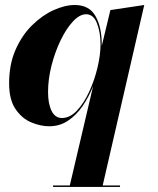

<svg xmlns="http://www.w3.org/2000/svg" viewBox="-20 -490 626 760"><path d="M382.8 -314Q382.8 -311.3 382.8 -308.3L417 -450.2L551 -470.2L386.5 244.1H455.1V250H189.9V244.1H256.3L348.6 -149.2Q332 -107.2 307.4 -70.9Q282.7 -34.7 249.6 -12.5Q216.6 9.8 174.8 9.8Q140.4 9.8 103.6 -5.6Q66.9 -21 41.5 -58.1Q16.1 -95.2 16.1 -160.2Q16.1 -235.4 41.6 -293.1Q67.1 -350.8 107.3 -390.3Q147.5 -429.7 192.4 -450Q237.3 -470.2 275.9 -470.2Q333 -470.2 357.9 -426.5Q382.8 -382.8 382.8 -314ZM377.9 -314Q377.9 -361.3 364 -397.5Q350.1 -433.6 321 -433.6Q295.2 -433.6 268.6 -404.9Q241.9 -376.2 219.7 -330Q197.5 -283.7 183.8 -230Q170.2 -176.3 170.2 -126Q170.2 -79.6 184.1 -51.3Q198 -22.9 224.9 -22.9Q257.1 -22.9 284.9 -52.6Q312.7 -82.3 333.6 -128.1Q354.5 -173.8 366.2 -223.6Q377.9 -273.4 377.9 -314Z"/></svg>

Font: Bodoni* 36
Style: Bold Italic
Weight: 700
Italic angle: -13°
Version: Version 2.000; ttfautohint (v1.8.1)